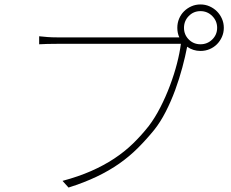

<svg xmlns="http://www.w3.org/2000/svg" viewBox="-20 -828 1040 863"><path d="M881 -629Q912 -629 934 -650.5Q956 -672 956 -703Q956 -734 934 -756Q912 -778 881 -778Q850 -778 828.5 -756Q807 -734 807 -703Q807 -672 828.5 -650.5Q850 -629 881 -629ZM786 -660Q777 -679 777 -703Q777 -725 785 -744Q793 -763 807 -777Q821 -791 840 -799.5Q859 -808 881 -808Q903 -808 922 -799.5Q941 -791 955 -777Q969 -763 977.5 -744Q986 -725 986 -703Q986 -681 977.5 -662Q969 -643 955 -629Q941 -615 922 -607Q903 -599 881 -599Q848 -599 821 -618V-617Q813 -575 799.5 -524.5Q786 -474 767.5 -423.5Q749 -373 725 -326Q701 -279 673 -244Q638 -201 600 -163Q562 -125 516.5 -93Q471 -61 414.5 -34Q358 -7 288 15L261 -15Q332 -34 389 -59Q446 -84 493 -115Q540 -146 578 -183Q616 -220 649 -262Q677 -299 701 -346Q725 -393 744 -443.5Q763 -494 775.5 -542.5Q788 -591 793 -631H236Q210 -631 192.5 -630.5Q175 -630 156 -629V-665Q175 -663 193.5 -661.5Q212 -660 237 -660H777Z"/></svg>

Font: SpoqaHanSans
Style: Thin
Weight: 250
Designer: [Spoqa Han Sans] Dong-huui Kim \uAE40 \uB3D9 \uD718   [Noto Sans] Ryoko NISHIZUKA \u897F \u585A \u6DBC \u5B50  (kana & i
Foundry: Spoqa (http://bi.spoqa.com)
Version: Version 1.004;PS 1.004;hotconv 1.0.82;makeotf.lib2.5.63406